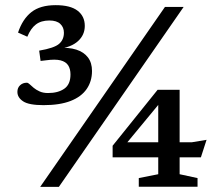

<svg xmlns="http://www.w3.org/2000/svg" viewBox="-20 -725 852 745"><path d="M136 0 620 -698H692.5L208.5 0ZM149 -317Q92 -317 69.8 -331.8Q47.5 -346.5 47.5 -368.5Q47.5 -384.5 58 -394.2Q68.5 -404 84 -404Q89 -404 95.2 -398Q101.5 -392 110.8 -384.2Q120 -376.5 133.8 -370.2Q147.5 -364 166.5 -364Q205.5 -364 229.5 -380.8Q253.5 -397.5 253.5 -436Q253.5 -457.5 244.5 -471.5Q235.5 -485.5 215 -490.8Q194.5 -496 158.5 -491L137.5 -488.5L132 -528.5Q190.5 -538.5 209.2 -554.8Q228 -571 228 -598Q228 -619 214 -632.2Q200 -645.5 171.5 -645.5Q139.5 -645.5 119.2 -630Q99 -614.5 86 -582.5L50 -598.5Q67.5 -651 101.8 -678Q136 -705 196 -705Q253 -705 281 -683.5Q309 -662 309 -624.5Q309 -589.5 282.8 -565.5Q256.5 -541.5 206 -535L204.5 -538.5Q246.5 -542 276 -532.5Q305.5 -523 321.2 -502.2Q337 -481.5 337 -449.5Q337 -409.5 316.2 -379.5Q295.5 -349.5 253.8 -333.2Q212 -317 149 -317ZM594 -339 616 -344.5 451.5 -145.5 447 -173H724.5L781.5 -182.5L759.5 -114.5H417V-159.5L591.5 -376.5H677V-49L746.5 -34V-0.5H518.5V-34L594 -49Z"/></svg>

Font: Newsreader 9pt
Style: Regular
Weight: 400
Designer: Hugues Gentile
Foundry: Production Type
Version: Version 1.003